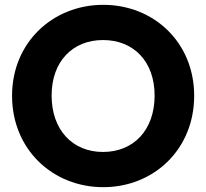

<svg xmlns="http://www.w3.org/2000/svg" viewBox="-20 -768 855 796"><path d="M408 8C617 8 785 -148 785 -371C785 -592 618 -748 408 -748C199 -748 30 -592 30 -371C30 -148 199 8 408 8ZM194 -372C194 -513 281 -602 407 -602C534 -602 621 -513 621 -372C621 -229 534 -138 407 -138C281 -138 194 -229 194 -372Z"/></svg>

Font: Malmofest
Style: Bold
Weight: 700
Designer: Jonny Pinhorn (Poppins), Kolossal
Version: Version 1.004;Glyphs 3.1.2 (3151)